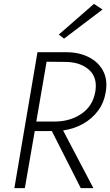

<svg xmlns="http://www.w3.org/2000/svg" viewBox="-20 -969 568 989"><path d="M508 -920 310 -770 283 -791 464 -949ZM173 -700H202H327Q390 -699 438.5 -674Q487 -649 511 -604Q535 -559 525 -497Q516 -440 485 -398.5Q454 -357 407.5 -331Q361 -305 305 -297L461 0H396L247 -294H159L108 0H54ZM323 -650 220 -651 167 -343H266Q343 -344 400.5 -383.5Q458 -423 471 -497Q483 -569 439.5 -608.5Q396 -648 323 -650Z"/></svg>

Font: Jost* Light
Style: Italic
Weight: 300
Italic angle: -10°
Version: Version 3.7